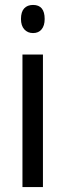

<svg xmlns="http://www.w3.org/2000/svg" viewBox="-20 -758 265 778"><path d="M114 -738Q161 -738 161 -681Q161 -654 148.5 -639Q136 -624 114 -624Q92 -624 78.5 -639Q65 -654 65 -681Q65 -710 78 -724Q91 -738 114 -738ZM154 -537V0H71V-537Z"/></svg>

Font: Noto Sans Lao Condensed
Style: Regular
Weight: 400
Width: 3
Designer: Monotype Design Team
Foundry: Monotype Imaging Inc.
Version: Version 2.003; ttfautohint (v1.8.4.7-5d5b)